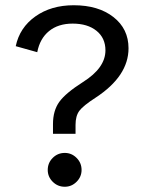

<svg xmlns="http://www.w3.org/2000/svg" viewBox="-20 -700 560 732"><path d="M291 -52Q291 -26 272 -7Q253 12 227 12Q200 12 181 -7Q162 -26 162 -52Q162 -79 181 -98Q200 -117 227 -117Q253 -117 272 -98Q291 -79 291 -52ZM261 -680Q355 -680 412.5 -635Q470 -590 470 -516Q470 -410 345 -328Q297 -297 282.5 -277.5Q268 -258 268 -224V-190H182V-227Q182 -278 206 -311.5Q230 -345 296 -387Q382 -441 382 -508Q382 -555 348 -582.5Q314 -610 257 -610Q202 -610 167 -581.5Q132 -553 122 -501L40 -524Q55 -595 115 -637.5Q175 -680 261 -680Z"/></svg>

Font: Atkinson Hyperlegible Pro
Style: Regular
Weight: 400
Designer: Elliott Scott, Megan Eiswerth, Linus Boman, Theodore Petrosky, Jacob Perez
Foundry: Braille Institute
Version: Version 1.5.1